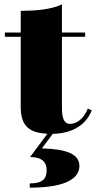

<svg xmlns="http://www.w3.org/2000/svg" viewBox="-20 -610 443 885"><path d="M195 175C195 214 176 235.5 117 235.5V255C297.5 255 346 205 346 155C346 99 284.5 77 173 74L223 7C320 5 379.5 -39.5 403 -102L384.5 -109C364.5 -59 330.5 -39 303.5 -39C276 -39 265.5 -63 265.5 -113V-440.5H372.5V-460H265.5V-590C215.5 -565 135.5 -560 75.5 -560V-460H2.5V-440.5H75.5V-121C75.5 -41 101.5 2 198.5 6.5L118.5 114C153.5 114 195 122.5 195 175Z"/></svg>

Font: Bodoni* 11pt Fatface
Style: Regular
Weight: 900
Version: Version 2.3